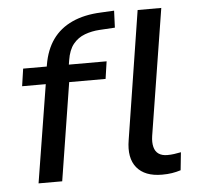

<svg xmlns="http://www.w3.org/2000/svg" viewBox="-52 -764 847 825"><g transform="rotate(-5 372.0 -351.0)"><path d="M82 0 150 -422H48L59 -497H185L157 -473L162 -504Q173 -569 204.5 -613Q236 -657 288.5 -681Q341 -705 412 -708L470 -711L467 -638L400 -634Q367 -632 337 -621Q307 -610 286.5 -585Q266 -560 259 -515L255 -490L247 -497H419L408 -422H251L184 0ZM614 9Q540 9 505.5 -33Q471 -75 484 -152L571 -705H673L586 -160Q582 -133 587 -113Q592 -93 606.5 -83Q621 -73 644 -73Q659 -73 673.5 -75Q688 -77 703 -80L695 -3Q676 3 657 6Q638 9 614 9Z"/></g></svg>

Font: Nunito Sans 7pt Medium
Style: Italic
Weight: 500
Italic angle: -9°
Designer: Vernon Adams
Foundry: Vernon Adams
Version: Version 3.101;gftools[0.9.27]